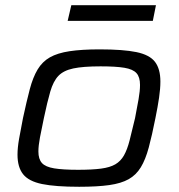

<svg xmlns="http://www.w3.org/2000/svg" viewBox="-20 -707 685 735"><path d="M283 8Q192 8 141 -2.5Q90 -13 68.5 -40Q47 -67 47 -115Q47 -141 53 -175.5Q59 -210 68 -255Q82 -320 94 -365.5Q106 -411 124 -441Q142 -471 171 -487.5Q200 -504 246.5 -511Q293 -518 361 -518Q452 -518 502.5 -507.5Q553 -497 573.5 -470Q594 -443 594 -395Q594 -368 589 -333.5Q584 -299 575 -255Q562 -189 549.5 -142.5Q537 -96 519 -66.5Q501 -37 472.5 -21Q444 -5 398.5 1.5Q353 8 283 8ZM279 -57Q332 -57 366.5 -61.5Q401 -66 421.5 -78Q442 -90 454.5 -112Q467 -134 476 -169Q485 -204 497 -255Q505 -296 510.5 -327.5Q516 -359 516 -382Q516 -412 502.5 -427Q489 -442 456.5 -447.5Q424 -453 365 -453Q298 -453 260.5 -445Q223 -437 203.5 -416.5Q184 -396 172.5 -356.5Q161 -317 148 -255Q139 -213 133 -181Q127 -149 127 -127Q127 -98 140.5 -83Q154 -68 187.5 -62.5Q221 -57 279 -57ZM239 -627 253 -687H577L565 -627Z"/></svg>

Font: Saira Expanded
Style: Italic
Weight: 400
Width: 7
Italic angle: -12°
Designer: Hector Gatti with collaboration of the Omnibus-Type team
Foundry: Omnibus-Type
Version: Version 1.101